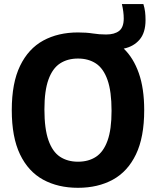

<svg xmlns="http://www.w3.org/2000/svg" viewBox="-20 -908 762 938"><path d="M361 9.5Q263.5 9.5 190.8 -30.2Q118 -70 77.8 -153.8Q37.5 -237.5 37.5 -370Q37.5 -502.5 78 -586.2Q118.5 -670 191.2 -709.8Q264 -749.5 361 -749.5Q402 -749.5 433.5 -744.5Q465 -739.5 498.5 -739.5Q539.5 -739.5 562 -757Q584.5 -774.5 584.5 -817.5Q584.5 -850 575.5 -888H680.5Q686.5 -869 688.8 -850.2Q691 -831.5 691 -810Q691 -748.5 662 -714.5Q633 -680.5 584.5 -670.5Q632 -625 658.2 -550.5Q684.5 -476 684.5 -370Q684.5 -237.5 644.2 -153.8Q604 -70 531.2 -30.2Q458.5 9.5 361 9.5ZM361 -118Q412.5 -118 449 -142Q485.5 -166 505.2 -220.5Q525 -275 525 -366.5Q525 -461.5 505.2 -517.5Q485.5 -573.5 448.8 -597.8Q412 -622 361 -622Q310 -622 273.2 -598Q236.5 -574 216.8 -519.5Q197 -465 197 -373.5Q197 -278.5 216.8 -222.5Q236.5 -166.5 273.2 -142.2Q310 -118 361 -118Z"/></svg>

Font: Encode Sans SemiCondensed SemiCondensed
Style: Bold
Weight: 700
Width: 4
Designer: Multiple Designers
Foundry: Impallari Type
Version: Version 3.000; ttfautohint (v1.8.3) -l 8 -r 50 -G 200 -x 14 